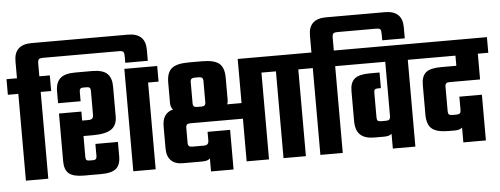

<svg xmlns="http://www.w3.org/2000/svg" viewBox="-75 -995 3093 1188"><g transform="rotate(-5 1472.0 -401.0)"><path d="M752 -845Q861 -845 861 -742V-673H721V-713Q721 -735 714.5 -741.5Q708 -748 687 -748H219Q197 -748 190.5 -741.5Q184 -735 184 -713V-636H249V-539H184V0H45V-539H-20V-636H45V-742Q45 -845 154 -845Z M712 -636H916V-539H851V0H712ZM407 -640H512Q578 -640 605.5 -613.5Q633 -587 633 -534V-348Q633 -293 597.5 -268.5Q562 -244 484 -244H424V-113Q424 -100 429.5 -95Q435 -90 450 -90H472Q493 -90 493 -113V-189H633V-99Q633 -47 605.5 -23.5Q578 0 511 0H406Q339 0 312 -23.5Q285 -47 285 -99V-396H424V-340H461Q480 -340 487 -347Q494 -354 494 -373V-520Q494 -533 488.5 -538Q483 -543 468 -543H446Q425 -543 425 -520V-460H285V-534Q285 -587 313 -613.5Q341 -640 407 -640Z M1620 -636V-539H1555V0H1416V-265H1089Q1075 -265 1068.5 -259.5Q1062 -254 1062 -239V-146Q1062 -131 1068.5 -125.5Q1075 -120 1089 -120H1162Q1191 -120 1191 -149V-203H1331V43H1191V-38Q1178 -23 1143 -23H1021Q974 -23 948.5 -48.5Q923 -74 923 -124V-260Q923 -343 990 -359Q975 -374 975 -402V-528Q975 -589 1005.5 -615Q1036 -641 1111 -641H1196Q1271 -641 1301.5 -615Q1332 -589 1332 -528V-387Q1332 -371 1326 -362H1416V-636ZM1193 -388V-518Q1193 -533 1186.5 -538.5Q1180 -544 1166 -544H1141Q1127 -544 1120.5 -538.5Q1114 -533 1114 -518V-388Q1114 -373 1120.5 -367.5Q1127 -362 1141 -362H1166Q1180 -362 1186.5 -367.5Q1193 -373 1193 -388Z M1849 -636V-539H1784V0H1645V-539H1580V-636Z M2348 -845Q2457 -845 2457 -742V-673H2317V-713Q2317 -735 2311 -741.5Q2305 -748 2283 -748H2048Q2026 -748 2019.5 -741.5Q2013 -735 2013 -713V-636H2078V-539H2013V0H1874V-539H1809V-636H1874V-742Q1874 -845 1983 -845Z M2528 -636V-539H2464V0H2324V-92Q2310 -78 2277 -78H2216Q2158 -78 2129 -105Q2100 -132 2100 -191V-377Q2100 -429 2127.5 -452.5Q2155 -476 2222 -476H2283V-379H2266Q2251 -379 2245.5 -374Q2240 -369 2240 -356V-201Q2240 -186 2245.5 -180.5Q2251 -175 2266 -175H2298Q2312 -175 2318 -181Q2324 -187 2324 -202V-539H2038V-636Z M2899 -379H2709Q2695 -379 2688.5 -373.5Q2682 -368 2682 -353V-201Q2682 -186 2688 -180.5Q2694 -175 2708 -175H2736Q2750 -175 2756 -181Q2762 -187 2762 -202V-284H2902V0H2762V-92Q2748 -78 2715 -78H2679Q2604 -78 2573.5 -104Q2543 -130 2543 -191V-377Q2543 -429 2570 -452.5Q2597 -476 2664 -476H2760V-539H2478V-636H2964V-539H2899Z"/></g></svg>

Font: Teko Semibold
Style: Regular
Weight: 600
Designer: Manushi Parikh, Jonny Pinhorn
Foundry: Indian Type Foundry
Version: Version 1.105;PS 1.0;hotconv 1.0.78;makeotf.lib2.5.61930; tt